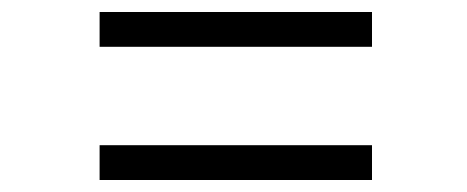

<svg xmlns="http://www.w3.org/2000/svg" viewBox="-20 -403 779 320"><path d="M146 -383H600V-325H146ZM146 -161H600V-103H146Z"/></svg>

Font: Antic Slab
Style: Regular
Weight: 400
Designer: Santiago Orozco
Foundry: Santiago Orozco
Version: Version 001.001